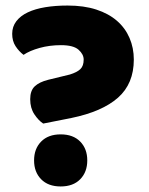

<svg xmlns="http://www.w3.org/2000/svg" viewBox="-20 -656 538 693"><path d="M136 -210Q119 -221 104 -243.5Q89 -266 89 -298Q89 -329 105.5 -344.5Q122 -360 154 -368L232 -387Q258 -395 270 -406.5Q282 -418 282 -441Q282 -460 263.5 -476.5Q245 -493 200 -493Q159 -493 123 -483Q87 -473 65 -458Q48 -471 36 -489.5Q24 -508 24 -534Q24 -560 39 -579.5Q54 -599 80.5 -611.5Q107 -624 143.5 -630Q180 -636 224 -636Q283 -636 327.5 -621.5Q372 -607 402 -581Q432 -555 447.5 -519Q463 -483 463 -441Q463 -354 406 -303.5Q349 -253 237 -230ZM103 -77Q103 -119 128.5 -145Q154 -171 199 -171Q244 -171 269.5 -145Q295 -119 295 -77Q295 -35 269.5 -9Q244 17 199 17Q154 17 128.5 -9Q103 -35 103 -77Z"/></svg>

Font: Baloo 2 ExtraBold
Style: Regular
Weight: 800
Designer: Sarang Kulkarni and Ek Type
Foundry: Ek Type
Version: Version 1.640;hotconv 1.0.111;makeotfexe 2.5.65597; ttfautoh